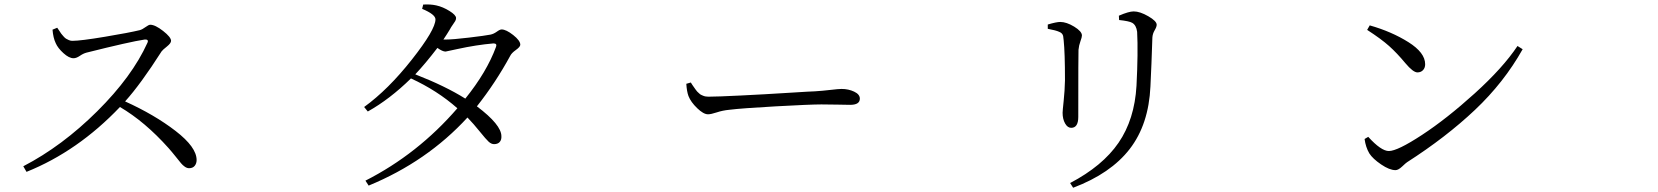

<svg xmlns="http://www.w3.org/2000/svg" viewBox="-20 -798 7540 873"><path d="M218.8 -663.1 240.2 -671.9Q241.2 -670.9 248.5 -659.7Q255.9 -648.4 258.3 -645Q260.7 -641.6 268.1 -633.3Q275.4 -625 280.3 -622.1Q285.2 -619.1 293 -615.7Q300.8 -612.3 308.6 -612.3Q346.7 -612.3 457.5 -630.9Q568.4 -649.4 616.2 -661.1Q627 -664.1 641.6 -674.8Q656.2 -685.5 663.1 -685.5Q685.5 -685.5 721.7 -657.2Q757.8 -628.9 757.8 -612.3Q757.8 -601.6 738.8 -586.4Q719.7 -571.3 714.8 -564.5Q620.1 -416 548.8 -336.9Q682.6 -276.4 778.3 -202.6Q874 -128.9 874 -70.3Q874 -54.7 865.2 -43.9Q856.4 -33.2 839.8 -33.2Q830.1 -33.2 820.3 -40Q810.5 -46.9 803.2 -55.7Q795.9 -64.5 778.8 -85.9Q761.7 -107.4 746.1 -125Q638.7 -245.1 525.4 -311.5Q334 -110.4 100.6 -16.6L85.9 -42Q262.7 -133.8 421.9 -292Q581.1 -450.2 650.4 -603.5Q654.3 -612.3 650.4 -615.7Q646.5 -619.1 637.7 -618.2Q571.3 -608.4 373 -558.6Q358.4 -554.7 342.8 -543.9Q327.1 -533.2 314.5 -533.2Q293.9 -533.2 268.6 -556.2Q243.2 -579.1 233.4 -601.6Q221.7 -626 218.8 -663.1Z M2235.4 -585Q2241.2 -600.6 2223.6 -600.6Q2145.5 -593.8 2060.5 -575.2Q2008.8 -563.5 2005.9 -563.5Q1992.2 -563.5 1968.8 -580.1Q1914.1 -508.8 1868.2 -460Q2005.9 -406.2 2095.7 -349.6Q2193.4 -470.7 2235.4 -585ZM1996.1 -618.2H2005.9Q2039.1 -618.2 2112.3 -627Q2185.5 -635.7 2210 -640.6Q2224.6 -643.6 2238.8 -653.8Q2252.9 -664.1 2260.7 -664.1Q2281.2 -664.1 2313.5 -638.7Q2345.7 -613.3 2345.7 -594.7Q2345.7 -585 2325.7 -570.8Q2305.7 -556.6 2299.8 -543.9Q2233.4 -421.9 2148.4 -314.5Q2259.8 -230.5 2259.8 -178.7Q2260.7 -162.1 2252 -152.3Q2243.2 -142.6 2226.6 -142.6Q2213.9 -142.6 2201.7 -153.8Q2189.5 -165 2161.6 -199.7Q2133.8 -234.4 2105.5 -263.7Q1921.9 -63.5 1656.2 45.9L1641.6 23.4Q1879.9 -97.7 2059.6 -305.7Q1967.8 -386.7 1848.6 -441.4Q1752 -346.7 1652.3 -291L1635.7 -311.5Q1745.1 -390.6 1852.5 -526.9Q1960 -663.1 1960 -710Q1960 -732.4 1899.4 -757.8L1904.3 -777.3Q1937.5 -779.3 1963.9 -773.4Q1994.1 -766.6 2023.9 -748Q2053.7 -729.5 2053.7 -715.8Q2053.7 -709 2049.8 -702.1Q2045.9 -695.3 2038.1 -684.6Q2030.3 -673.8 2025.4 -664.1Q2013.7 -644.5 1996.1 -618.2Z M3100.6 -417 3121.1 -422.9Q3122.1 -420.9 3127.9 -412.1Q3133.8 -403.3 3135.7 -400.9Q3137.7 -398.4 3142.6 -391.1Q3147.5 -383.8 3149.9 -381.8Q3152.3 -379.9 3157.7 -374.5Q3163.1 -369.1 3167 -367.2Q3170.9 -365.2 3176.8 -362.8Q3182.6 -360.4 3188.5 -359.4Q3194.3 -358.4 3201.2 -358.4Q3240.2 -358.4 3349.1 -363.8Q3458 -369.1 3565.9 -376Q3673.8 -382.8 3685.5 -382.8Q3718.8 -384.8 3755.9 -389.2Q3793 -393.6 3806.6 -393.6Q3837.9 -393.6 3863.8 -381.3Q3889.6 -369.1 3889.6 -349.6Q3889.6 -321.3 3845.7 -321.3Q3831.1 -321.3 3789.6 -322.3Q3748 -323.2 3714.8 -323.2Q3665 -323.2 3507.8 -314.5Q3350.6 -305.7 3295.9 -298.8Q3265.6 -295.9 3239.3 -287.1Q3212.9 -278.3 3199.2 -278.3Q3178.7 -278.3 3149.9 -306.2Q3121.1 -334 3110.4 -361.3Q3102.5 -382.8 3100.6 -417Z M5210.9 -405.3Q5203.1 -232.4 5116.7 -120.6Q5030.3 -8.8 4859.4 55.7L4845.7 34.2Q4993.2 -43 5065.9 -148.9Q5138.7 -254.9 5147.5 -408.2Q5155.3 -560.5 5150.4 -653.3Q5146.5 -683.6 5127.9 -694.3Q5114.3 -702.1 5068.4 -707L5067.4 -726.6Q5112.3 -746.1 5134.8 -746.1Q5163.1 -746.1 5201.2 -724.1Q5239.3 -702.1 5239.3 -685.5Q5239.3 -675.8 5230 -660.2Q5220.7 -644.5 5219.7 -627Q5215.8 -502.9 5210.9 -405.3ZM4795.9 -653.3Q4781.2 -660.2 4744.1 -667V-686.5Q4783.2 -698.2 4800.8 -698.2Q4829.1 -698.2 4864.3 -676.8Q4899.4 -655.3 4899.4 -636.7Q4899.4 -628.9 4892.6 -610.4Q4885.7 -591.8 4883.8 -571.3Q4882.8 -556.6 4882.8 -266.6Q4882.8 -216.8 4850.6 -216.8Q4834 -216.8 4822.8 -236.8Q4811.5 -256.8 4811.5 -285.2Q4811.5 -293.9 4816.4 -339.8Q4821.3 -385.7 4822.3 -432.6Q4822.3 -558.6 4816.4 -614.3Q4815.4 -627.9 4814 -634.3Q4812.5 -640.6 4808.1 -645.5Q4803.7 -650.4 4795.9 -653.3Z M6196.3 -662.1 6208 -682.6Q6307.6 -654.3 6383.8 -606.4Q6460 -558.6 6460 -505.9Q6460 -489.3 6450.2 -479Q6440.4 -468.8 6424.8 -468.8Q6405.3 -468.8 6370.1 -510.7Q6332 -556.6 6295.9 -588.9Q6259.8 -621.1 6196.3 -662.1ZM6294.9 -111.3Q6334 -111.3 6445.8 -184.6Q6557.6 -257.8 6685.5 -373.5Q6813.5 -489.3 6879.9 -588.9L6903.3 -574.2Q6818.4 -422.9 6686.5 -298.3Q6554.7 -173.8 6377.9 -60.5Q6373 -57.6 6355.5 -41Q6337.9 -24.4 6325.2 -24.4Q6297.9 -24.4 6259.8 -50.3Q6221.7 -76.2 6206.1 -100.6Q6189.5 -128.9 6184.6 -166L6201.2 -175.8Q6259.8 -111.3 6294.9 -111.3Z"/></svg>

Font: Bpmf Zihi Serif Regular
Style: Regular
Weight: 400
Foundry: But Ko
Version: Version 1.320